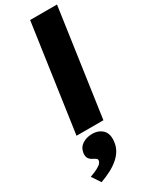

<svg xmlns="http://www.w3.org/2000/svg" viewBox="-267 -787 897 1151"><g transform="rotate(-30 181.5 -212.0)"><path d="M71 0 177 -740H363L257 0ZM62 316 22 256Q37 251 57.5 242Q78 233 94 221.5Q110 210 112 195Q113 186 107 181Q101 176 89 170Q68 160 60 146Q52 132 55 110Q61 73 90 55Q119 37 157 37Q202 37 229 64.5Q256 92 248 148Q244 177 229.5 201.5Q215 226 190.5 247Q166 268 133.5 285Q101 302 62 316Z"/></g></svg>

Font: Lexend ExtBd
Style: Italic
Weight: 800
Italic angle: -8.13011°
Designer: Bonnie Shaver-Troup, Thomas Jockin
Foundry: Lexend
Version: Version 1.007